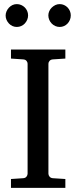

<svg xmlns="http://www.w3.org/2000/svg" viewBox="-20 -911 370 931"><path d="M33.2 0V-43L92.8 -46.9Q103.5 -47.9 108.6 -54.7Q113.8 -61.5 113.8 -68.8V-602.1Q113.8 -609.4 108.6 -615.7Q103.5 -622.1 92.8 -623L33.2 -627V-670.9H296.9V-627L235.8 -623Q225.6 -622.1 220.2 -615.7Q214.8 -609.4 214.8 -602.1V-68.8Q214.8 -61.5 220.2 -54.7Q225.6 -47.9 235.8 -46.9L296.9 -43V0ZM116.2 -836.4Q116.2 -825.2 111.8 -814.9Q107.4 -804.7 100.1 -796.9Q92.8 -789.1 82.8 -784.7Q72.8 -780.3 61.5 -780.3Q50.3 -780.3 40.5 -784.7Q30.8 -789.1 23.4 -796.9Q16.1 -804.7 11.7 -814.5Q7.3 -824.2 7.3 -835.4Q7.3 -846.2 11.7 -856.2Q16.1 -866.2 23.4 -874Q30.8 -881.8 40.5 -886.5Q50.3 -891.1 61.5 -891.1Q72.8 -891.1 82.8 -886.7Q92.8 -882.3 100.1 -875Q107.4 -867.7 111.8 -857.7Q116.2 -847.7 116.2 -836.4ZM323.2 -836.4Q323.2 -825.2 319.1 -814.9Q314.9 -804.7 307.6 -796.9Q300.3 -789.1 290.5 -784.7Q280.8 -780.3 269.5 -780.3Q258.3 -780.3 248.3 -784.7Q238.3 -789.1 230.7 -796.9Q223.1 -804.7 218.8 -814.9Q214.4 -825.2 214.4 -836.4Q214.4 -846.7 218.8 -856.7Q223.1 -866.7 231 -874.3Q238.8 -881.8 248.5 -886.5Q258.3 -891.1 269.5 -891.1Q280.8 -891.1 290.5 -886.7Q300.3 -882.3 307.6 -874.8Q314.9 -867.2 319.1 -857.2Q323.2 -847.2 323.2 -836.4Z"/></svg>

Font: Charis SIL CyrE
Style: Regular
Weight: 400
Foundry: SIL International
Version: Version 5.000